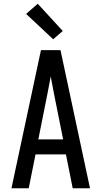

<svg xmlns="http://www.w3.org/2000/svg" viewBox="-20 -1002 540 1022"><path d="M41 0 198 -735H302L459 0H367L331 -180H169L133 0ZM316 -260 270 -490Q265 -516 260 -542Q255 -568 250 -595Q245 -568 240 -542Q235 -516 230 -490L184 -260ZM263 -793 119 -928 181 -982 314 -837Z"/></svg>

Font: Iosevka SS04 Medium
Style: Regular
Weight: 500
Monospace: yes
Designer: Belleve Invis
Foundry: Belleve Invis
Version: Version 19.0.0; ttfautohint (v1.8.4)